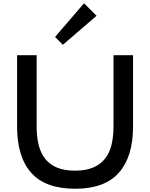

<svg xmlns="http://www.w3.org/2000/svg" viewBox="-20 -1149 922 1179"><path d="M573 -1052 366 -874 318 -922 496 -1129ZM797 -372Q797 -187 710 -88.5Q623 10 442 10Q259 10 172 -87.5Q85 -185 85 -372V-810H205V-373Q205 -309 217.5 -258.5Q230 -208 258 -173Q286 -138 331 -119.5Q376 -101 441 -101Q505 -101 550 -119.5Q595 -138 623.5 -173Q652 -208 664.5 -258.5Q677 -309 677 -373V-810H797Z"/></svg>

Font: Sinkin Sans 500 Medium
Style: 500 Medium
Weight: 500
Designer: Keith Bates
Foundry: K-Type
Version: Sinkin Sans (version 1.0)  by Keith Bates   •   © 2014   www